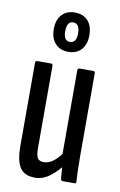

<svg xmlns="http://www.w3.org/2000/svg" viewBox="-84 -769 514 823"><g transform="rotate(10 173.5 -357.5)"><path d="M128 6Q81 6 62 -24Q43 -54 43 -117V-478Q43 -488 51 -488H112Q119 -488 119 -478V-122Q119 -88 127 -77Q135 -66 153 -66Q177 -66 198.5 -84Q220 -102 240 -133L249 -76Q223 -40 192.5 -17Q162 6 128 6ZM248 0Q241 0 239 -9Q237 -30 235.5 -57.5Q234 -85 234 -100L227 -110V-478Q227 -488 236 -488H296Q303 -488 303 -478V-121Q303 -81 304 -54Q305 -27 306 -11Q308 0 300 0ZM174 -550Q139 -550 118 -573Q97 -596 97 -635Q97 -676 118 -698.5Q139 -721 174 -721Q211 -721 231.5 -698.5Q252 -676 252 -635Q252 -596 231.5 -573Q211 -550 174 -550ZM174 -593Q203 -593 203 -635Q203 -678 174 -678Q147 -678 147 -635Q147 -593 174 -593Z"/></g></svg>

Font: Sofia Sans Extra Condensed Medium
Style: Regular
Weight: 500
Version: Version 4.100